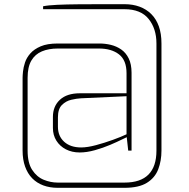

<svg xmlns="http://www.w3.org/2000/svg" viewBox="-20 -750 906 918"><path d="M256 148Q218 148 187 136.5Q156 125 134 102.5Q112 80 100 46.5Q88 13 88 -30V-378Q88 -389 90 -408.5Q92 -428 99.5 -451Q107 -474 125 -494.5Q143 -515 174.5 -528.5Q206 -542 256 -542H456Q483 -542 510 -535.5Q537 -529 559.5 -513.5Q582 -498 595.5 -470.5Q609 -443 609 -402V-30H593L586 -94Q585 -94 563 -83Q541 -72 507 -57.5Q473 -43 434 -32Q395 -21 361 -21Q324 -21 295 -36Q266 -51 249.5 -77.5Q233 -104 233 -138V-191Q233 -242 266.5 -273Q300 -304 362 -304H585V-400Q585 -462 549 -490Q513 -518 453 -518H256Q213 -518 180.5 -504.5Q148 -491 130 -460.5Q112 -430 112 -378V-30Q112 29 134 62.5Q156 96 189 109.5Q222 123 256 123H575Q652 123 690 84.5Q728 46 728 -30V-542Q728 -613 690.5 -659.5Q653 -706 575 -706H186V-720Q210 -725 254 -727Q298 -729 354.5 -729.5Q411 -730 474 -730H575Q615 -730 647.5 -718Q680 -706 703.5 -682.5Q727 -659 739.5 -624Q752 -589 752 -542V-30Q752 19 736.5 59.5Q721 100 682.5 124Q644 148 575 148ZM368 -45Q398 -45 439 -56Q480 -67 520 -81.5Q560 -96 585 -108V-290L367 -280Q347 -279 321 -273Q295 -267 276 -248Q257 -229 257 -189V-144Q257 -99 287 -72Q317 -45 368 -45Z"/></svg>

Font: Exo Thin Thin
Style: Regular
Weight: 250
Version: Version 2.000